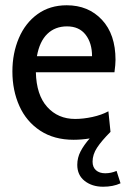

<svg xmlns="http://www.w3.org/2000/svg" viewBox="-20 -520 479 728"><path d="M437 175Q409 188 371 188Q329 188 301 166Q273 144 273 105Q273 78 285.5 54Q298 30 320 5Q288 10 259 10Q185 10 132.5 -24.5Q80 -59 53.5 -118Q27 -177 27 -249Q27 -318 51.5 -375.5Q76 -433 122.5 -466.5Q169 -500 233 -500Q315 -500 366.5 -445Q418 -390 418 -293Q418 -276 414 -246H116Q118 -160 159 -114.5Q200 -69 265 -69Q296 -69 330.5 -76.5Q365 -84 391 -98L399 -20Q365 14 348 40Q331 66 331 93Q331 114 344 125.5Q357 137 379 137Q401 137 422 128ZM120 -307H329Q329 -357 304.5 -388.5Q280 -420 234 -420Q189 -420 159.5 -391.5Q130 -363 120 -307Z"/></svg>

Font: Cabin Condensed
Style: Regular
Weight: 400
Width: 3
Version: Version 2.001